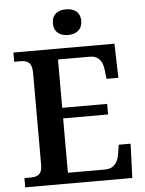

<svg xmlns="http://www.w3.org/2000/svg" viewBox="-60 -965 763 1013"><g transform="rotate(-5 321.0 -458.5)"><path d="M328 -781C368 -781 403 -801 403 -849C403 -898 368 -917 328 -917C286 -917 253 -898 253 -849C253 -801 286 -781 328 -781ZM32 0H599L606 -181H543L536 -135C529 -91 509 -57 460 -57H263V-345H501V-401H263V-657H431C479 -657 499 -626 504 -579L509 -533H572L567 -714H32V-665H63C98 -665 126 -657 126 -598V-111C126 -56 97 -49 63 -49H32Z"/></g></svg>

Font: Noto Serif SemiBold
Style: Regular
Weight: 600
Designer: Monotype Design Team
Foundry: Monotype Imaging Inc.
Version: Version 2.013